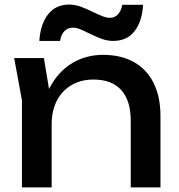

<svg xmlns="http://www.w3.org/2000/svg" viewBox="-20 -820 783 840"><path d="M172 -566 206 -362V0H76V-381L42 -566ZM682 -313V0H552V-292Q552 -380 510.5 -426Q469 -472 389 -472Q334 -472 292.5 -447.5Q251 -423 228.5 -379Q206 -335 206 -276L160 -301Q168 -387 205 -450Q242 -513 300.5 -546.5Q359 -580 431 -580Q510 -580 566.5 -548Q623 -516 652.5 -456Q682 -396 682 -313ZM283 -800Q308 -800 333 -791Q358 -782 390 -766Q418 -753 432.5 -747.5Q447 -742 460 -742Q482 -742 496 -757Q510 -772 515 -799H606Q602 -727 569 -684Q536 -641 475 -641Q450 -641 425 -650Q400 -659 368 -675Q344 -687 328.5 -693Q313 -699 299 -699Q277 -699 262 -684Q247 -669 243 -641H152Q157 -715 190.5 -757.5Q224 -800 283 -800Z"/></svg>

Font: Unbounded Variable
Style: Regular
Weight: 400
Designer: Luke Prowse, Jean-Baptiste Morizot, Fátima Lázaro, Florian Runge
Foundry: NaN
Version: Version 1.600;FEAKit 1.0